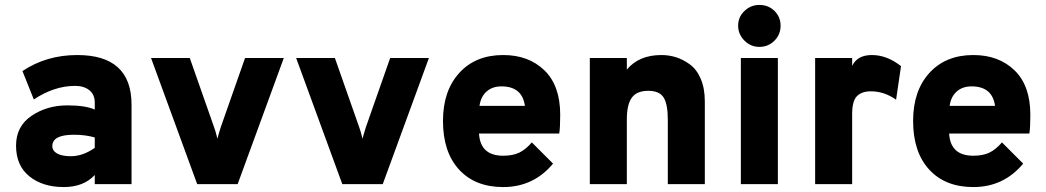

<svg xmlns="http://www.w3.org/2000/svg" viewBox="-20 -746 4240 778"><path d="M364 0V-37Q319 12 238 12Q153 12 99 -31.5Q45 -75 45 -156Q45 -234 107.5 -276.5Q170 -319 253 -319Q326 -319 364 -302V-330Q364 -363 342 -380.5Q320 -398 284 -398Q200 -398 117 -343L71 -458Q168 -523 293 -523Q513 -523 513 -322V0ZM267 -113Q316 -113 364 -147V-189Q327 -200 279 -200Q192 -200 192 -154Q192 -135 211.5 -124Q231 -113 267 -113Z M779 0 592 -511H749L847 -232Q853 -217 861 -184Q864 -197 875 -232L973 -511H1130L943 0Z M1367 0 1180 -511H1337L1435 -232Q1441 -217 1449 -184Q1452 -197 1463 -232L1561 -511H1718L1531 0Z M2019 12Q1905 12 1840 -59Q1775 -130 1775 -256Q1775 -378 1841 -450.5Q1907 -523 2019 -523Q2122 -523 2186 -461Q2250 -399 2250 -281Q2250 -227 2246 -205H1921Q1926 -115 2019 -115Q2058 -115 2084 -127.5Q2110 -140 2135 -169L2221 -83Q2142 12 2019 12ZM1923 -317H2107Q2096 -396 2012 -396Q1975 -396 1951.5 -375Q1928 -354 1923 -317Z M2686 0V-261Q2686 -324 2669 -351Q2652 -378 2607 -378Q2560 -378 2540 -350Q2520 -322 2520 -263V0H2370V-511H2520V-464Q2569 -523 2660 -523Q2691 -523 2719.5 -514Q2748 -505 2775.5 -485Q2803 -465 2819.5 -426.5Q2836 -388 2836 -335V0Z M3057 -556Q3022 -556 2996.5 -581.5Q2971 -607 2971 -642Q2971 -677 2996.5 -701.5Q3022 -726 3057 -726Q3094 -726 3118.5 -701.5Q3143 -677 3143 -642Q3143 -606 3118 -581Q3093 -556 3057 -556ZM2982 0V-511H3132V0Z M3283 0V-511H3433V-479Q3454 -523 3513 -523Q3574 -523 3631 -478L3611 -342Q3563 -376 3509 -376Q3472 -376 3452.5 -356.5Q3433 -337 3433 -284V0Z M3924 12Q3810 12 3745 -59Q3680 -130 3680 -256Q3680 -378 3746 -450.5Q3812 -523 3924 -523Q4027 -523 4091 -461Q4155 -399 4155 -281Q4155 -227 4151 -205H3826Q3831 -115 3924 -115Q3963 -115 3989 -127.5Q4015 -140 4040 -169L4126 -83Q4047 12 3924 12ZM3828 -317H4012Q4001 -396 3917 -396Q3880 -396 3856.5 -375Q3833 -354 3828 -317Z"/></svg>

Font: Overpass Heavy
Style: Regular
Weight: 900
Designer: Delve Withrington, Thomas Jockin
Foundry: Delve Fonts
Version: Version 3.000;DELV;Overpass